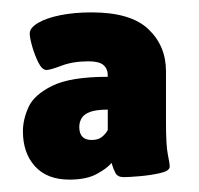

<svg xmlns="http://www.w3.org/2000/svg" viewBox="-20 -729 321 310"><path d="M92 -439Q56 -439 36.5 -460.5Q17 -482 17 -517Q17 -536 26 -556Q35 -576 64.5 -590.5Q94 -605 154 -605V-607Q154 -618 147 -624Q140 -630 123 -630Q98 -630 79.5 -623Q61 -616 55 -616Q48 -616 42 -628Q36 -640 32 -654Q28 -668 28 -675Q28 -684 41.5 -692Q55 -700 77.5 -704.5Q100 -709 128 -709Q191 -709 219.5 -682Q248 -655 248 -614V-531Q248 -494 251 -479.5Q254 -465 254 -460Q254 -453 238.5 -449.5Q223 -446 205.5 -444.5Q188 -443 180 -443Q170 -443 166.5 -449.5Q163 -456 160 -466Q154 -458 137 -448.5Q120 -439 92 -439ZM128 -503Q138 -503 144 -507.5Q150 -512 154 -519V-552Q136 -552 126 -548.5Q116 -545 112 -538.5Q108 -532 108 -524Q108 -503 128 -503Z"/></svg>

Font: Asap Condensed VF Beta
Style: Regular
Weight: 400
Designer: Pablo Cosgaya
Foundry: Omnibus-Type
Version: Version 1.008